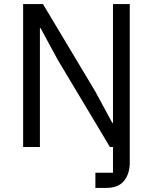

<svg xmlns="http://www.w3.org/2000/svg" viewBox="-20 -718 747 938"><path d="M93 0V-698H190L445 -272L529 -117H532V-698H614V75Q614 131 586 165.5Q558 200 500 200H446V126H532V0H517L262 -426L178 -581H175V0Z"/></svg>

Font: Aneliza
Style: Regular
Weight: 400
Designer: Mike Abbink, Paul van der Laan, Pieter van Rosmalen
Foundry: Bold Monday
Version: Version 3.001;September 8, 2019;FontCreator 11.5.0.2425 64-b